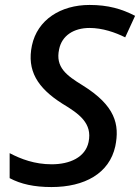

<svg xmlns="http://www.w3.org/2000/svg" viewBox="-20 -746 566 776"><path d="M188 10C322 10 422 -45 446 -155C464 -243 446 -319 314 -401C249 -441 203 -474 219 -547C230 -602 278 -633 342 -633C394 -633 446 -615 486 -595L526 -682C472 -710 417 -726 342 -726C225 -726 131 -666 109 -562C88 -461 131 -391 232 -327C300 -286 354 -248 338 -172C325 -110 262 -82 189 -82C120 -82 65 -103 19 -127V-26C64 -2 118 10 188 10Z"/></svg>

Font: Noto Sans Medium
Style: Italic
Weight: 500
Italic angle: -12°
Designer: Monotype Design Team
Foundry: Monotype Imaging Inc.
Version: Version 2.013